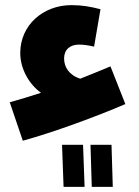

<svg xmlns="http://www.w3.org/2000/svg" viewBox="-20 -493 544 749"><path d="M69 56C192 22 352 -37 469 -87L411 -234C370 -217 331 -201 293 -186C249 -200 230 -232 230 -265C230 -300 254 -319 288 -319C303 -319 323 -317 347 -311L372 -457C333 -467 301 -473 259 -473C148 -473 59 -395 59 -286C59 -222 96 -162 140 -131C97 -117 57 -105 18 -94ZM338 236H420L415 72H333ZM228 236H310L304 72H222Z"/></svg>

Font: Noto Sans Arabic SemCond Blk
Style: Regular
Weight: 900
Width: 4
Designer: Monotype Design Team, Nadine Chahine, Nizar Qandah and Khaled Hosny
Foundry: Monotype Imaging Inc.
Version: Version 2.012